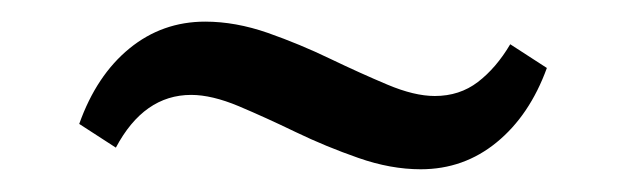

<svg xmlns="http://www.w3.org/2000/svg" viewBox="-20 -335 567 174"><path d="M442.4 -294.9 475.6 -273.4Q460 -230.5 430.2 -206.1Q400.4 -181.6 361.3 -181.6Q334 -181.6 304.7 -191.9Q275.4 -202.1 248 -215.3Q220.7 -228.5 196.3 -238.8Q171.9 -249 153.3 -249Q110.4 -249 85 -201.2L51.8 -222.7Q67.4 -266.6 97.2 -291Q127 -315.4 166 -315.4Q193.4 -315.4 222.7 -305.2Q252 -294.9 279.3 -281.7Q306.6 -268.6 331.1 -258.3Q355.5 -248 374 -248Q396.5 -248 413.1 -260.7Q429.7 -273.4 442.4 -294.9Z"/></svg>

Font: Crimson Pro ExtraLight Medium
Style: Regular
Weight: 500
Version: Version 1.002